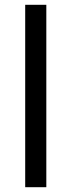

<svg xmlns="http://www.w3.org/2000/svg" viewBox="-20 -780 298 800"><path d="M173 0H85V-760H173Z"/></svg>

Font: BC Sans
Style: Regular
Weight: 400
Designer: Monotype Design Team
Province of B.C.
Foundry: Monotype Imaging Inc.
Version: Version 2.000;GOOG;noto-source:20170915:90ef993387c0